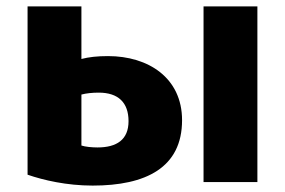

<svg xmlns="http://www.w3.org/2000/svg" viewBox="-20 -558 889 599"><path d="M66 -538H234V-374C257 -380 283 -383 317 -383C443 -383 548 -315 548 -183C548 -35 435 21 269 21C188 21 115 4 66 -13ZM381 -180C381 -238 349 -269 288 -269C268 -269 249 -267 234 -263V-104C246 -100 267 -98 284 -98C344 -98 381 -122 381 -180ZM783 10H615V-538H783Z"/></svg>

Font: Repo ExtraBold
Style: Bold
Weight: 700
Designer: Stefan Peev
Foundry: Context Ltd
Version: Version 1.502